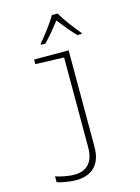

<svg xmlns="http://www.w3.org/2000/svg" viewBox="-146 -844 854 1171"><g transform="rotate(-15 281.5 -258.5)"><path d="M191 -613V-606H218C252 -639 291 -688 320 -725C349 -688 386 -640 421 -606H448V-613C415 -651 362 -721 338 -764H302C278 -722 226 -653 191 -613ZM186 247C283 247 345 193 345 81V-530H127V-501L307 -495V74C307 160 267 212 184 212C145 212 89 200 66 191V228C85 235 139 247 186 247Z"/></g></svg>

Font: Noto Sans Mono SemiCondensed ExtraLight
Style: Regular
Weight: 200
Width: 4
Designer: Monotype Design Team
Foundry: Monotype Imaging Inc.
Version: Version 2.014